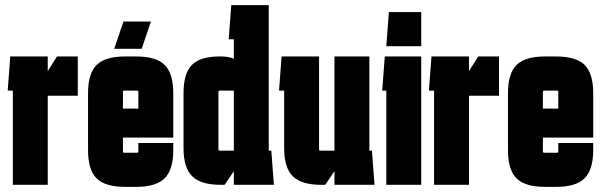

<svg xmlns="http://www.w3.org/2000/svg" viewBox="-20 -720 2351 748"><path d="M30 0V-367H10L20 -500H166V-443L202 -500H283V-347H166V0Z M425 -530 461 -636H568L532 -530ZM323 -135V-357Q323 -434 356.5 -467Q390 -500 467 -500H511Q588 -500 621.5 -467Q655 -434 655 -357V-184H459V-130Q459 -125 464 -125H514Q519 -125 519 -130V-163H655V-135Q655 -59 621.5 -25.5Q588 8 511 8H467Q390 8 356.5 -25Q323 -58 323 -135ZM519 -362Q519 -367 514 -367H464Q459 -367 459 -362V-297H519Z M839 0Q762 0 728.5 -33.5Q695 -67 695 -143V-357Q695 -434 727.5 -467Q760 -500 835 -500H844Q870 -500 891 -491V-567H871L881 -700H1027V-133H1037L1047 0H891V-53L855 0ZM836 -367Q831 -367 831 -362V-138Q831 -133 836 -133H891V-367Z M1283 0V-53L1247 0H1231Q1154 0 1120.5 -33.5Q1087 -67 1087 -143V-367H1067L1077 -500H1223V-138Q1223 -133 1228 -133H1283V-500H1419V-133H1429L1439 0Z M1485 -540 1495 -673H1621V-540ZM1485 0V-367H1469L1479 -500H1621V0Z M1671 0V-367H1651L1661 -500H1807V-443L1843 -500H1924V-347H1807V0Z M1959 -135V-357Q1959 -434 1992.5 -467Q2026 -500 2103 -500H2147Q2224 -500 2257.5 -467Q2291 -434 2291 -357V-184H2095V-130Q2095 -125 2100 -125H2150Q2155 -125 2155 -130V-163H2291V-135Q2291 -59 2257.5 -25.5Q2224 8 2147 8H2103Q2026 8 1992.5 -25Q1959 -58 1959 -135ZM2155 -362Q2155 -367 2150 -367H2100Q2095 -367 2095 -362V-297H2155Z"/></svg>

Font: Karantina
Style: Bold
Weight: 700
Designer: Rony Koch
Foundry: Rony Koch
Version: Version 1.000; ttfautohint (v1.8.3)